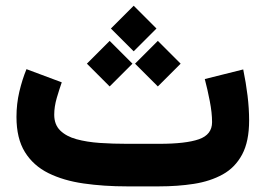

<svg xmlns="http://www.w3.org/2000/svg" viewBox="-20 -663 944 683"><path d="M544.9 0H432.1Q349.1 0 277.6 -10.3Q206.1 -20.5 152.3 -47.1Q98.6 -73.7 68.6 -122.1Q38.6 -170.4 38.6 -247.1Q38.6 -293.5 48.8 -336.9Q59.1 -380.4 74.2 -417L199.7 -370.1Q191.4 -346.7 182.1 -315.2Q172.9 -283.7 172.9 -254.9Q172.9 -219.7 194.3 -198.7Q215.8 -177.7 252.4 -167.7Q289.1 -157.7 335.4 -154.5Q381.8 -151.4 432.1 -151.4H546.4Q641.1 -151.4 687.7 -167.7Q734.4 -184.1 734.4 -228.5Q734.4 -261.7 726.3 -303.2Q718.3 -344.7 708.5 -381.8L845.2 -416Q855 -368.7 860.6 -322.8Q866.2 -276.9 866.2 -234.4Q866.2 -159.7 841.3 -113.3Q816.4 -66.9 772.2 -42.5Q728 -18.1 669.9 -9Q611.8 0 544.9 0ZM455.6 -642.6 536.6 -561.5 455.6 -480.5 374.5 -561.5ZM541.5 -517.6 622.6 -436.5 541.5 -355.5 460.4 -436.5ZM370.1 -517.6 451.2 -436.5 370.1 -355.5 289.1 -436.5Z"/></svg>

Font: Vazirmatn UI Black
Style: Regular
Weight: 900
Designer: Saber Rastikerdar
Foundry: Saber Rastikerdar
Version: Version 33.003